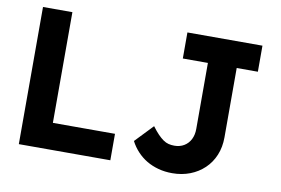

<svg xmlns="http://www.w3.org/2000/svg" viewBox="-75 -827 1413 965"><g transform="rotate(10 631.5 -345.0)"><path d="M71 0V-700H221V-135H538V0ZM638 -116 725 -207Q742 -184 756.5 -169Q771 -154 784.5 -144.5Q798 -135 812 -131.5Q826 -128 842 -128Q870 -128 891.5 -141Q913 -154 924.5 -177Q936 -200 936 -230V-567H808V-700H1191V-567H1083V-213Q1083 -163 1066 -122Q1049 -81 1018 -51.5Q987 -22 945.5 -6Q904 10 855 10Q817 10 784 1Q751 -8 724 -24Q697 -40 675 -63.5Q653 -87 638 -116Z"/></g></svg>

Font: Our Lexend SemiBold
Style: Regular
Weight: 600
Designer: Bonnie Shaver-Troup, Thomas Jockin
Foundry: Lexend
Version: Version 1.007